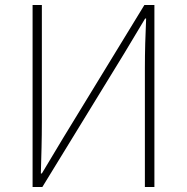

<svg xmlns="http://www.w3.org/2000/svg" viewBox="-20 -746 745 766"><path d="M149 0 475 -532 559 -672H563C560 -604 558 -542 558 -473V0H596V-726H556L231 -194L147 -54H143C145 -124 147 -191 147 -259V-726H110V0Z"/></svg>

Font: Kinto Sans Thin
Style: Regular
Weight: 100
Designer: Authors: Ryoko NISHIZUKA  (kana & ideographs); Paul D. Hunt (Latin, Greek & Cyrillic); Wenlong ZHANG  (bopomofo); Sandol
Foundry: Adobe Systems Incorporated, ookami Inc.
Version: Version 0.001